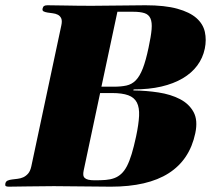

<svg xmlns="http://www.w3.org/2000/svg" viewBox="-86 -700 811 722"><path d="M290.5 -350.1 228.5 -58.1Q226.6 -48.8 227.3 -42Q228 -35.2 232.7 -30.8Q237.3 -26.4 246.3 -24.2Q255.4 -22 270.5 -22Q293.5 -22 311.5 -23.4Q329.6 -24.9 344 -30.3Q358.4 -35.6 370.1 -46.4Q381.8 -57.1 391.4 -75.4Q400.9 -93.8 409.2 -121.1Q417.5 -148.4 425.8 -187Q435.5 -232.9 437 -264.2Q438.5 -295.4 428.7 -314.5Q418.9 -333.5 396.2 -341.8Q373.5 -350.1 335.4 -350.1ZM144.5 -604Q148.4 -621.6 144.3 -630.9Q140.1 -640.1 131.6 -644.5Q123 -648.9 112.5 -650.1Q102.1 -651.4 92.8 -652.8Q83.5 -654.3 77.9 -657.2Q72.3 -660.2 74.2 -668Q75.7 -674.8 79.8 -677.5Q84 -680.2 92.3 -680.2Q121.6 -680.2 163.6 -679.2Q205.6 -678.2 260.3 -678.2Q314 -678.2 363 -679.2Q412.1 -680.2 460.9 -680.2Q534.2 -680.2 580.8 -667.2Q627.4 -654.3 652.6 -632.1Q677.7 -609.9 684.3 -580.1Q690.9 -550.3 684.1 -517.1Q676.8 -481.9 655.8 -453.6Q634.8 -425.3 600.8 -405.3Q566.9 -385.3 520.8 -374.5Q474.6 -363.8 416.5 -363.8L415.5 -359.9Q463.9 -359.4 510 -352.3Q556.2 -345.2 590.6 -327.4Q625 -309.6 641.8 -278.8Q658.7 -248 648.4 -199.2Q627.4 -99.1 548.3 -48.6Q469.2 2 330.6 2Q275.9 2 223.6 1Q171.4 0 116.7 0Q62 0 19 1Q-23.9 2 -53.2 2Q-61.5 2 -64.5 -0.5Q-67.4 -2.9 -65.9 -9.8Q-64 -18.1 -57.1 -21Q-50.3 -23.9 -40.8 -25.1Q-31.2 -26.4 -20 -27.6Q-8.8 -28.8 1.5 -33.4Q11.7 -38.1 19.8 -47.4Q27.8 -56.6 31.7 -74.2ZM295.4 -374H342.3Q369.6 -374 389.6 -378.4Q409.7 -382.8 424.6 -397.9Q439.5 -413.1 450.9 -442.4Q462.4 -471.7 472.7 -521Q481.9 -563.5 484.1 -589.8Q486.3 -616.2 479.7 -630.9Q473.1 -645.5 457.3 -650.6Q441.4 -655.8 414.6 -655.8H355.5Z"/></svg>

Font: XB Zar
Style: Bold Italic
Weight: 700
Italic angle: -12°
Designer: Behnam
Foundry: Irmug
Version: Version 8.005 2009